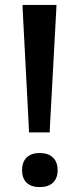

<svg xmlns="http://www.w3.org/2000/svg" viewBox="-20 -760 321 783"><path d="M142 3Q107 3 88.5 -15Q70 -33 70 -66Q70 -99 88.5 -117.5Q107 -136 142 -136Q177 -136 196 -117.5Q215 -99 215 -66Q215 -33 196 -15Q177 3 142 3ZM98 -232 72 -730V-740H210V-730L183 -232V-220H98Z"/></svg>

Font: Encode Sans Normal
Style: SemiBold
Weight: 600
Designer: Pablo Impallari, Andres Torresi
Foundry: Pablo Impallari, Andres Torresi
Version: Version 1.000; ttfautohint (v1.00) -l 8 -r 50 -G 200 -x 14 -